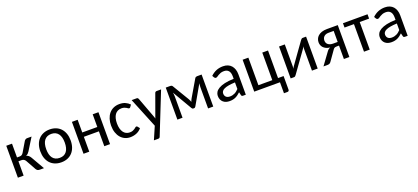

<svg xmlns="http://www.w3.org/2000/svg" viewBox="43 -1511 5872 2700"><g transform="rotate(-20 2979.0 -161.0)"><path d="M333.5 -454.1Q340.3 -463.9 351.3 -470.7Q362.3 -477.5 374.5 -477.5H441.9L329.1 -295.4Q317.9 -278.3 306.2 -267.1Q294.4 -255.9 277.3 -250Q299.3 -243.7 313.7 -231Q328.1 -218.3 340.3 -197.8L454.1 0H395Q371.6 0 359.1 -7.6Q346.7 -15.1 337.9 -29.8L255.9 -177.7Q235.8 -213.9 195.8 -213.9H149.4V0.5H63.5V-477.5H149.4V-271.5H189.5Q208 -271.5 220.9 -279.5Q233.9 -287.6 243.7 -303.2Z M486.3 0ZM713.9 -484.9Q766.1 -484.9 808.1 -467.5Q850.1 -450.2 879.4 -418.2Q908.7 -386.2 924.6 -340.8Q940.4 -295.4 940.4 -239.3Q940.4 -182.6 924.6 -137.2Q908.7 -91.8 879.4 -59.8Q850.1 -27.8 808.1 -10.5Q766.1 6.8 713.9 6.8Q661.6 6.8 619.4 -10.5Q577.1 -27.8 547.6 -59.8Q518.1 -91.8 502.2 -137.2Q486.3 -182.6 486.3 -239.3Q486.3 -295.4 502.2 -340.8Q518.1 -386.2 547.6 -418.2Q577.1 -450.2 619.4 -467.5Q661.6 -484.9 713.9 -484.9ZM713.9 -60.1Q748.5 -60.1 774.4 -72Q800.3 -84 817.6 -106.9Q835 -129.9 843.5 -163.1Q852.1 -196.3 852.1 -238.8Q852.1 -281.2 843.5 -314.5Q835 -347.7 817.6 -370.6Q800.3 -393.6 774.4 -405.8Q748.5 -418 713.9 -418Q678.7 -418 652.6 -405.8Q626.5 -393.6 609.1 -370.6Q591.8 -347.7 583.3 -314.5Q574.7 -281.2 574.7 -238.8Q574.7 -196.3 583.3 -163.1Q591.8 -129.9 609.1 -106.9Q626.5 -84 652.6 -72Q678.7 -60.1 713.9 -60.1Z M1442.9 -477.5V0H1356.9V-222.7H1131.8V0H1045.9V-477.5H1131.8V-287.6H1356.9V-477.5Z M1545.4 0ZM1887.2 -391.6Q1883.3 -386.2 1879.6 -383.5Q1876 -380.9 1869.1 -380.9Q1861.8 -380.9 1854 -386.7Q1846.2 -392.6 1834.5 -399.7Q1822.8 -406.7 1805.9 -412.6Q1789.1 -418.5 1764.6 -418.5Q1732.4 -418.5 1707.8 -406Q1683.1 -393.6 1666.7 -370.4Q1650.4 -347.2 1641.8 -314Q1633.3 -280.8 1633.3 -239.3Q1633.3 -196.3 1642.3 -162.8Q1651.4 -129.4 1668 -106.4Q1684.6 -83.5 1708 -71.5Q1731.4 -59.6 1760.7 -59.6Q1789.1 -59.6 1807.1 -66.9Q1825.2 -74.2 1837.4 -83Q1849.6 -91.8 1857.7 -99.1Q1865.7 -106.4 1874.5 -106.4Q1884.3 -106.4 1890.1 -98.1L1915 -66.9Q1899.4 -47.9 1880.4 -33.9Q1861.3 -20 1839.4 -11Q1817.4 -2 1793.7 2.4Q1770 6.8 1745.6 6.8Q1703.6 6.8 1667 -9.8Q1630.4 -26.4 1603.3 -57.9Q1576.2 -89.4 1560.8 -135Q1545.4 -180.7 1545.4 -239.3Q1545.4 -292.5 1559.6 -337.6Q1573.7 -382.8 1600.8 -415.5Q1627.9 -448.2 1667.7 -466.6Q1707.5 -484.9 1759.3 -484.9Q1808.1 -484.9 1844.7 -468.5Q1881.3 -452.1 1909.7 -422.9Z M1939.9 0ZM2134.3 140.6Q2130.4 150.4 2123.8 155.8Q2117.2 161.1 2104.5 161.1H2040.5L2122.6 -28.3L1939.9 -477.5H2014.2Q2025.4 -477.5 2031.2 -472.2Q2037.1 -466.8 2040 -460L2151.4 -161.1Q2155.3 -150.9 2158.9 -140.6Q2162.6 -130.4 2165 -120.1Q2168 -130.9 2171.6 -141.4Q2175.3 -151.9 2179.2 -162.1L2287.1 -460Q2290 -467.3 2296.9 -472.4Q2303.7 -477.5 2312 -477.5H2380.4Z M2700.2 -212.9Q2706.1 -202.6 2711.2 -190.9Q2716.3 -179.2 2720.7 -167.5Q2724.6 -179.7 2729.7 -191.4Q2734.9 -203.1 2740.7 -212.9L2885.7 -460Q2892.6 -471.2 2901.1 -475.1Q2909.7 -479 2918.5 -479H2987.3V0H2910.2V-314.9Q2910.2 -327.6 2911.6 -344.2Q2913.1 -360.8 2915.5 -375L2750.5 -86.4Q2746.6 -79.1 2740.2 -74.7Q2733.9 -70.3 2725.6 -70.3H2715.8Q2707.5 -70.3 2701.4 -74.7Q2695.3 -79.1 2691.4 -86.4L2521.5 -377.4Q2524.4 -362.8 2526.1 -345.7Q2527.8 -328.6 2527.8 -314.9V0H2450.7V-479H2520Q2528.8 -479 2537.4 -475.1Q2545.9 -471.2 2552.2 -460L2700.2 -212.9Z M3098.1 0ZM3436.5 0Q3423.8 0 3417 -3.9Q3410.2 -7.8 3407.7 -20L3397 -64.5Q3378.4 -47.4 3360.6 -33.9Q3342.8 -20.5 3323.2 -11.2Q3303.7 -2 3281.2 2.7Q3258.8 7.3 3231.9 7.3Q3204.1 7.3 3179.9 -0.2Q3155.8 -7.8 3137.5 -23.7Q3119.1 -39.6 3108.6 -63.2Q3098.1 -86.9 3098.1 -119.1Q3098.1 -147.5 3113.5 -173.6Q3128.9 -199.7 3163.6 -220.2Q3198.2 -240.7 3253.9 -253.7Q3309.6 -266.6 3390.6 -268.6V-305.2Q3390.6 -360.8 3366.9 -388.9Q3343.3 -417 3297.9 -417Q3267.6 -417 3246.8 -409.2Q3226.1 -401.4 3210.9 -392.1Q3195.8 -382.8 3184.8 -375Q3173.8 -367.2 3162.6 -367.2Q3153.8 -367.2 3147.5 -371.6Q3141.1 -376 3137.2 -382.8L3121.6 -410.2Q3161.1 -448.2 3206.8 -467Q3252.4 -485.8 3308.1 -485.8Q3348.1 -485.8 3379.4 -472.9Q3410.6 -460 3431.6 -436Q3452.6 -412.1 3463.6 -378.9Q3474.6 -345.7 3474.6 -305.2V0ZM3257.8 -52.7Q3279.3 -52.7 3297.4 -57.1Q3315.4 -61.5 3331.5 -69.6Q3347.7 -77.6 3362.1 -89.6Q3376.5 -101.6 3390.6 -116.2V-214.8Q3333.5 -212.4 3293.5 -205.3Q3253.4 -198.2 3228.3 -186.5Q3203.1 -174.8 3191.9 -158.9Q3180.7 -143.1 3180.7 -123.5Q3180.7 -105 3186.8 -91.6Q3192.9 -78.1 3203.1 -69.6Q3213.4 -61 3227.5 -56.9Q3241.7 -52.7 3257.8 -52.7Z M3600.6 -477.5H3686.5V-64.9H3894.5V-477.5H3980.5V-64.9H4063.5V137.7Q4063.5 150.4 4056.6 157.2Q4049.8 164.1 4038.6 164.1H3985.8V0H3600.6Z M4145.5 0.5V-477.1H4231.4V-154.8Q4231.4 -145.5 4230.5 -134.8Q4229.5 -124 4228 -113.3Q4231.9 -122.6 4236.6 -130.4Q4241.2 -138.2 4245.6 -145Q4246.1 -146 4256.1 -159.9Q4266.1 -173.8 4281.7 -195.8Q4297.4 -217.8 4317.4 -245.8Q4337.4 -273.9 4357.9 -302.7Q4406.2 -370.6 4467.8 -456.1Q4473.1 -463.9 4481 -470.7Q4488.8 -477.5 4498.5 -477.5H4550.3V0H4464.4V-322.3Q4464.4 -331.1 4465.1 -341.6Q4465.8 -352.1 4467.3 -362.8Q4463.4 -353.5 4459 -345.9Q4454.6 -338.4 4450.7 -332Q4449.7 -331.1 4439.9 -317.1Q4430.2 -303.2 4414.3 -281.2Q4398.4 -259.3 4378.4 -231.4Q4358.4 -203.6 4337.9 -174.8Q4289.6 -106.9 4228 -21.5Q4223.1 -13.7 4215.1 -6.6Q4207 0.5 4197.3 0.5Z M5024.4 0H4942.4V-200.7H4907.7Q4895 -200.7 4886.2 -198.7Q4877.4 -196.8 4871.3 -192.6Q4865.2 -188.5 4860.4 -182.6Q4855.5 -176.8 4850.6 -169.4L4751.5 -28.8Q4746.6 -22 4741.7 -16.6Q4736.8 -11.2 4730.5 -7.6Q4724.1 -3.9 4715.8 -2Q4707.5 0 4696.3 0H4636.7L4769 -181.2Q4788.6 -208 4817.4 -217.8Q4781.7 -222.2 4757.1 -234.4Q4732.4 -246.6 4717 -263.4Q4701.7 -280.3 4694.6 -300.3Q4687.5 -320.3 4687.5 -341.3Q4687.5 -366.2 4697 -390.6Q4706.5 -415 4727.5 -434.3Q4748.5 -453.6 4782 -465.6Q4815.4 -477.5 4862.8 -477.5H5024.4ZM4772.9 -336.9Q4772.9 -298.3 4800.3 -276.9Q4827.6 -255.4 4874.5 -255.4H4942.4V-420.4H4865.2Q4839.4 -420.4 4821.5 -412.6Q4803.7 -404.8 4793 -392.8Q4782.2 -380.9 4777.6 -366Q4772.9 -351.1 4772.9 -336.9Z M5102.1 -477.5H5469.7V-412.6H5329.1V0H5243.2V-412.6H5102.1Z M5520.5 0ZM5858.9 0Q5846.2 0 5839.4 -3.9Q5832.5 -7.8 5830.1 -20L5819.3 -64.5Q5800.8 -47.4 5783 -33.9Q5765.1 -20.5 5745.6 -11.2Q5726.1 -2 5703.6 2.7Q5681.2 7.3 5654.3 7.3Q5626.5 7.3 5602.3 -0.2Q5578.1 -7.8 5559.8 -23.7Q5541.5 -39.6 5531 -63.2Q5520.5 -86.9 5520.5 -119.1Q5520.5 -147.5 5535.9 -173.6Q5551.3 -199.7 5585.9 -220.2Q5620.6 -240.7 5676.3 -253.7Q5731.9 -266.6 5813 -268.6V-305.2Q5813 -360.8 5789.3 -388.9Q5765.6 -417 5720.2 -417Q5689.9 -417 5669.2 -409.2Q5648.4 -401.4 5633.3 -392.1Q5618.2 -382.8 5607.2 -375Q5596.2 -367.2 5585 -367.2Q5576.2 -367.2 5569.8 -371.6Q5563.5 -376 5559.6 -382.8L5543.9 -410.2Q5583.5 -448.2 5629.2 -467Q5674.8 -485.8 5730.5 -485.8Q5770.5 -485.8 5801.8 -472.9Q5833 -460 5854 -436Q5875 -412.1 5886 -378.9Q5897 -345.7 5897 -305.2V0ZM5680.2 -52.7Q5701.7 -52.7 5719.7 -57.1Q5737.8 -61.5 5753.9 -69.6Q5770 -77.6 5784.4 -89.6Q5798.8 -101.6 5813 -116.2V-214.8Q5755.9 -212.4 5715.8 -205.3Q5675.8 -198.2 5650.6 -186.5Q5625.5 -174.8 5614.3 -158.9Q5603 -143.1 5603 -123.5Q5603 -105 5609.1 -91.6Q5615.2 -78.1 5625.5 -69.6Q5635.7 -61 5649.9 -56.9Q5664.1 -52.7 5680.2 -52.7Z"/></g></svg>

Font: Carlito
Style: Regular
Weight: 400
Designer: Lukasz Dziedzic
Foundry: tyPoland Lukasz Dziedzic
Version: Version 1.103; Beta1; all basic design good, some composites